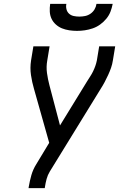

<svg xmlns="http://www.w3.org/2000/svg" viewBox="-20 -975 640 995"><path d="M128 0 129 -7Q134 -37 142.5 -67Q151 -97 168 -124L235 -235L156 -515Q146 -549 140.5 -586Q135 -623 141 -662L153 -735H237L225 -662Q219 -629 223.5 -596.5Q228 -564 236 -534L291 -325L431 -553Q439 -566 447.5 -579Q456 -592 462.5 -605.5Q469 -619 474 -633Q479 -647 482 -662L494 -735H577L565 -662Q562 -642 555.5 -623.5Q549 -605 540.5 -586.5Q532 -568 522.5 -550Q513 -532 502 -515L238 -86Q227 -68 221.5 -47.5Q216 -27 213 -7L212 0ZM379 -815Q359 -815 339 -818Q319 -821 301.5 -828Q284 -835 269.5 -848Q255 -861 247 -878Q239 -895 238 -915Q237 -935 240 -955H324Q321 -941 324.5 -927Q328 -913 338 -904Q348 -895 362 -892Q376 -889 391 -889Q406 -889 421 -892Q436 -895 449 -904Q462 -913 470 -926.5Q478 -940 480 -955H564Q560 -934 552.5 -914.5Q545 -895 531 -878Q517 -861 499 -848Q481 -835 460.5 -828Q440 -821 419.5 -818Q399 -815 379 -815Z"/></svg>

Font: Iosevka Curly Extended
Style: Italic
Weight: 400
Width: 7
Italic angle: -9°
Monospace: yes
Designer: Belleve Invis
Foundry: Belleve Invis
Version: Version 11.1.0; ttfautohint (v1.8.3)